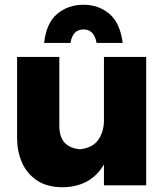

<svg xmlns="http://www.w3.org/2000/svg" viewBox="-20 -781 704 809"><path d="M245 8Q178.5 8 136 -20.5Q91.5 -51 71.8 -98Q52 -145 52 -199V-541H230V-250Q230 -160 317 -152Q371 -158 394.5 -192.5Q418 -227 418 -274V-541H596V0H418V-88Q363 6 245 8ZM497 -600H387Q377 -657 332 -657Q286 -657 277 -600H166Q175 -684 221 -722.5Q267 -761 332 -761Q395 -761 440.5 -723Q486 -685 497 -600Z"/></svg>

Font: Argentum Novus
Style: Bold
Weight: 700
Designer: Julieta Ulanovsky (font) & Cristiano Sobral (main changes)
Foundry: Julieta Ulanovsky (font) & Cristiano Sobral (main changes)
Version: Version 3.00;November 27, 2020;FontCreator 13.0.0.2655 64-bi